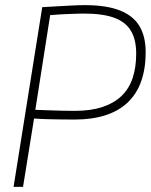

<svg xmlns="http://www.w3.org/2000/svg" viewBox="-20 -730 589 750"><path d="M33 0 145 -702Q181 -704 206.5 -705.5Q232 -707 251.5 -708Q271 -709 284.5 -709.5Q298 -710 310 -710Q395 -710 447.5 -689.5Q500 -669 524.5 -628.5Q549 -588 549 -526Q549 -462 531.5 -412.5Q514 -363 478.5 -329.5Q443 -296 391 -279.5Q339 -263 271 -263Q238 -263 213 -263.5Q188 -264 164.5 -264.5Q141 -265 113 -267L70 0ZM176 -671 118 -301Q149 -300 174.5 -299Q200 -298 224 -297.5Q248 -297 273 -297Q335 -297 380 -312Q425 -327 454.5 -355Q484 -383 498 -425Q512 -467 512 -520Q512 -575 491.5 -609.5Q471 -644 426.5 -660.5Q382 -677 307 -677Q295 -677 282 -676.5Q269 -676 253.5 -675.5Q238 -675 219 -674Q200 -673 176 -671Z"/></svg>

Font: Georama ExtraCondensed Thin ExtraLight
Style: Italic
Weight: 250
Italic angle: -9°
Version: Version 1.001